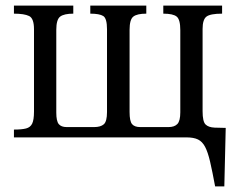

<svg xmlns="http://www.w3.org/2000/svg" viewBox="-20 -493 854 689"><path d="M785 176H752Q742 122 734 87.5Q726 53 716 34Q706 15 690.5 7.5Q675 0 649 0H30V-28Q58 -28 73.5 -32Q89 -36 95.5 -49.5Q102 -63 102 -93V-388Q102 -427 84.5 -435.5Q67 -444 30 -444V-473H243V-444Q210 -444 196 -433.5Q182 -423 182 -386V-89Q182 -58 191 -47.5Q200 -37 219 -37H318Q341 -37 352.5 -47Q364 -57 364 -91V-388Q364 -427 350.5 -435.5Q337 -444 304 -444V-473H505V-444Q472 -444 458.5 -433.5Q445 -423 445 -386V-91Q445 -58 454 -47.5Q463 -37 483 -37H585Q606 -37 616.5 -48Q627 -59 627 -90V-385Q627 -423 614 -433.5Q601 -444 566 -444V-473H777V-444Q735 -444 721 -433.5Q707 -423 707 -389V-94Q707 -57 717.5 -46.5Q728 -36 750 -35L790 -34Z"/></svg>

Font: STIX Two Text
Style: Regular
Weight: 400
Designer: Ross Mills, John Hudson & Paul Hanslow, Tiro Typeworks Ltd; with prior portions MicroPress Inc., and Coen Hoffman.
Foundry: Tiro Typeworks Ltd
Version: Version 2.13 b171